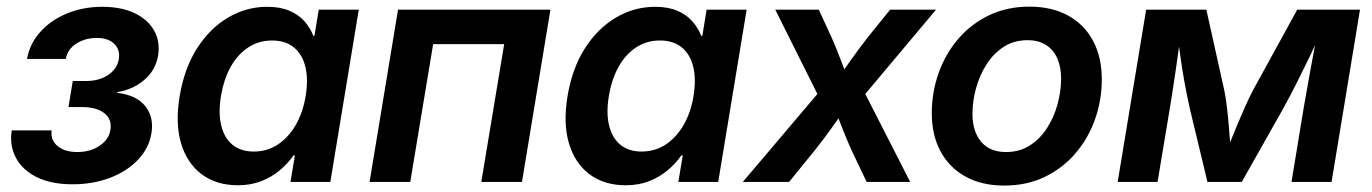

<svg xmlns="http://www.w3.org/2000/svg" viewBox="-20 -559 4216 590"><path d="M202.6 7.3Q137.2 7.3 93 -14.6Q48.8 -36.6 28.8 -74.2Q8.8 -111.8 16.1 -158.2H138.7Q134.8 -128.4 157 -110.1Q179.2 -91.8 217.8 -91.8Q244.6 -91.8 266.4 -100.6Q288.1 -109.4 302.2 -124.8Q316.4 -140.1 319.3 -160.2Q324.7 -191.9 301 -210.9Q277.3 -230 231.4 -230H190.4L203.6 -310.1H244.6Q284.2 -310.1 312 -328.4Q339.8 -346.7 345.2 -377.4Q349.6 -406.2 331.1 -424.3Q312.5 -442.4 277.3 -442.4Q241.7 -442.4 214.6 -425Q187.5 -407.7 182.1 -377.9H63Q71.3 -424.8 103.8 -460.9Q136.2 -497.1 185.8 -517.6Q235.4 -538.1 294.4 -538.1Q352.5 -538.1 393.6 -518.6Q434.6 -499 453.6 -465.1Q472.7 -431.2 465.8 -388.2Q458 -342.8 422.9 -313Q387.7 -283.2 339.8 -275.9V-273.9Q399.9 -266.6 426.8 -232.4Q453.6 -198.2 445.3 -149.4Q438 -104 404.3 -68.4Q370.6 -32.7 318.4 -12.7Q266.1 7.3 202.6 7.3Z M710.9 10.3Q645 10.3 599.9 -23.4Q554.7 -57.1 536.4 -118.7Q518.1 -180.2 532.2 -264.2Q546.4 -349.1 585.4 -410.4Q624.5 -471.7 680.7 -504.9Q736.8 -538.1 801.3 -538.1Q841.3 -538.1 869.6 -525.9Q897.9 -513.7 915.8 -493.4Q933.6 -473.1 942.9 -448.7H946.3L959.5 -529.3H1082.5L995.1 0H872.6L886.2 -81.5H881.8Q864.3 -56.2 839.4 -35.4Q814.5 -14.6 782.5 -2.2Q750.5 10.3 710.9 10.3ZM759.8 -93.3Q800.8 -93.3 833.5 -114.7Q866.2 -136.2 888.7 -174.8Q911.1 -213.4 919.4 -264.6Q927.7 -316.4 918.2 -354.5Q908.7 -392.6 882.8 -413.6Q856.9 -434.6 815.9 -434.6Q775.9 -434.6 743.7 -413.8Q711.4 -393.1 689.7 -355Q668 -316.9 659.2 -264.6Q650.4 -212.4 659.7 -173.8Q668.9 -135.3 694.3 -114.3Q719.7 -93.3 759.8 -93.3Z M1671.4 -529.3 1584 0H1459L1529.3 -423.3H1311L1240.7 0H1115.7L1203.1 -529.3Z M1902.8 10.3Q1836.9 10.3 1791.7 -23.4Q1746.6 -57.1 1728.3 -118.7Q1710 -180.2 1724.1 -264.2Q1738.3 -349.1 1777.3 -410.4Q1816.4 -471.7 1872.6 -504.9Q1928.7 -538.1 1993.2 -538.1Q2033.2 -538.1 2061.5 -525.9Q2089.8 -513.7 2107.7 -493.4Q2125.5 -473.1 2134.8 -448.7H2138.2L2151.4 -529.3H2274.4L2187 0H2064.5L2078.1 -81.5H2073.7Q2056.2 -56.2 2031.2 -35.4Q2006.3 -14.6 1974.4 -2.2Q1942.4 10.3 1902.8 10.3ZM1951.7 -93.3Q1992.7 -93.3 2025.4 -114.7Q2058.1 -136.2 2080.6 -174.8Q2103 -213.4 2111.3 -264.6Q2119.6 -316.4 2110.1 -354.5Q2100.6 -392.6 2074.7 -413.6Q2048.8 -434.6 2007.8 -434.6Q1967.8 -434.6 1935.5 -413.8Q1903.3 -393.1 1881.6 -355Q1859.9 -316.9 1851.1 -264.6Q1842.3 -212.4 1851.6 -173.8Q1860.8 -135.3 1886.2 -114.3Q1911.6 -93.3 1951.7 -93.3Z M2262.7 0 2525.9 -310.5 2511.2 -231.4 2362.3 -529.3H2496.1L2536.1 -442.4Q2552.2 -405.8 2564.9 -371.3Q2577.6 -336.9 2591.3 -303.2H2543.5Q2568.4 -336.9 2592.5 -371.3Q2616.7 -405.8 2645 -442.4L2715.3 -529.3H2856.4L2605.5 -230.5L2619.1 -309.1L2776.9 0H2643.1L2595.7 -99.6Q2579.6 -135.3 2566.9 -168.9Q2554.2 -202.6 2540 -235.4H2585.9Q2561.5 -202.6 2537.8 -168.9Q2514.2 -135.3 2485.8 -99.6L2404.8 0Z M3065.9 11.2Q2996.6 11.2 2946.8 -16.4Q2897 -43.9 2870.1 -94Q2843.3 -144 2843.3 -210.9Q2843.3 -275.4 2864.3 -334.5Q2885.3 -393.6 2924.6 -439.5Q2963.9 -485.4 3019.3 -512Q3074.7 -538.6 3143.1 -538.6Q3212.4 -538.6 3262.5 -511Q3312.5 -483.4 3339.1 -433.1Q3365.7 -382.8 3365.7 -315.4Q3365.7 -251.5 3345 -192.6Q3324.2 -133.8 3284.9 -87.9Q3245.6 -42 3190.4 -15.4Q3135.3 11.2 3065.9 11.2ZM3071.3 -91.8Q3113.3 -91.8 3145 -112.3Q3176.8 -132.8 3198 -166.3Q3219.2 -199.7 3230 -239.5Q3240.7 -279.3 3240.7 -317.4Q3240.7 -353.5 3228.8 -380.1Q3216.8 -406.7 3193.8 -421.1Q3170.9 -435.5 3137.7 -435.5Q3095.7 -435.5 3064.2 -415Q3032.7 -394.5 3011.5 -361.1Q2990.2 -327.6 2979.2 -287.8Q2968.3 -248 2968.3 -209Q2968.3 -155.3 2994.9 -123.5Q3021.5 -91.8 3071.3 -91.8Z M3414.6 0 3502 -529.3H3687L3742.2 -281.2Q3747.1 -256.3 3750.2 -230Q3753.4 -203.6 3755.6 -176.8Q3757.8 -149.9 3759.8 -125Q3761.7 -100.1 3763.2 -78.1H3742.2Q3751.5 -100.1 3761.5 -125.2Q3771.5 -150.4 3782.7 -177Q3793.9 -203.6 3805.7 -230.2Q3817.4 -256.8 3830.1 -281.2L3966.3 -529.3H4159.2L4071.8 0H3948.7L3985.8 -225.6Q3991.2 -255.9 3996.6 -286.9Q4002 -317.9 4007.8 -349.4Q4013.7 -380.9 4019.5 -411.9Q4025.4 -442.9 4030.3 -472.7H4044.9Q4026.4 -430.7 4006.6 -389.4Q3986.8 -348.1 3966.3 -307.4Q3945.8 -266.6 3923.3 -225.6L3795.9 0H3690.4L3636.2 -225.6Q3627 -267.1 3619.6 -307.6Q3612.3 -348.1 3606.7 -389.4Q3601.1 -430.7 3595.7 -472.7H3611.8Q3606.9 -442.4 3602.5 -411.4Q3598.1 -380.4 3593.8 -349.4Q3589.4 -318.4 3584.5 -287.4Q3579.6 -256.3 3574.7 -225.6L3537.1 0Z"/></svg>

Font: Inter 24pt SemiBold
Style: Italic
Weight: 600
Italic angle: -9.3988°
Designer: Rasmus Andersson
Foundry: rsms
Version: Version 4.001;git-66647c0bb